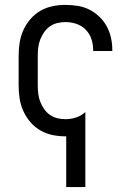

<svg xmlns="http://www.w3.org/2000/svg" viewBox="-20 -548 540 783"><path d="M250 215V8H247Q220 8 193.5 2.5Q167 -3 144 -16.5Q121 -30 103.5 -50.5Q86 -71 75 -95.5Q64 -120 60 -146.5Q56 -173 56 -200V-320Q56 -347 60 -373.5Q64 -400 75 -424.5Q86 -449 103.5 -469.5Q121 -490 144 -503.5Q167 -517 193.5 -522.5Q220 -528 247 -528Q272 -528 297 -524Q322 -520 344 -509Q366 -498 384.5 -480.5Q403 -463 415 -441Q427 -419 432.5 -394.5Q438 -370 438 -345V-340H360V-343Q360 -366 353 -388Q346 -410 330 -426.5Q314 -443 292 -450.5Q270 -458 247 -458Q230 -458 213.5 -454Q197 -450 183 -440Q169 -430 159.5 -416Q150 -402 144 -386.5Q138 -371 136 -354Q134 -337 134 -320V-200Q134 -183 136 -166Q138 -149 144 -133.5Q150 -118 159.5 -104Q169 -90 183 -80Q197 -70 213.5 -66Q230 -62 247 -62Q269 -62 290.5 -69Q312 -76 328 -91V215Z"/></svg>

Font: HulyMono
Style: Regular
Weight: 400
Monospace: yes
Designer: Belleve Invis
Foundry: Belleve Invis
Version: Version 33.2.5; ttfautohint (v1.8.4)